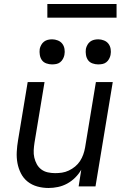

<svg xmlns="http://www.w3.org/2000/svg" viewBox="-20 -929 640 957"><path d="M222 8Q193 8 166 0.5Q139 -7 118 -23.5Q97 -40 84.5 -64.5Q72 -89 67 -116Q62 -143 63.5 -172Q65 -201 70 -230L118 -520H202L152 -218Q149 -199 148 -180Q147 -161 151 -143.5Q155 -126 163.5 -110.5Q172 -95 186 -84.5Q200 -74 218 -70Q236 -66 255 -66Q272 -66 289 -68.5Q306 -71 323 -79Q340 -87 354.5 -99Q369 -111 379 -126.5Q389 -142 395 -159Q401 -176 404 -193L458 -520H542L456 0H372L385 -83Q373 -62 355 -44Q337 -26 315 -14Q293 -2 269 3Q245 8 222 8ZM469 -608Q455 -608 441 -613Q427 -618 419 -629Q411 -640 408.5 -655Q406 -670 408 -685Q410 -695 415.5 -705Q421 -715 429.5 -721.5Q438 -728 448.5 -730.5Q459 -733 470 -733Q484 -733 498 -727.5Q512 -722 520.5 -711Q529 -700 531.5 -685Q534 -670 531 -655Q529 -645 523.5 -635Q518 -625 509.5 -618.5Q501 -612 490.5 -610Q480 -608 469 -608ZM239 -608Q225 -608 211 -613Q197 -618 189 -629Q181 -640 178.5 -655Q176 -670 178 -685Q180 -695 185.5 -705Q191 -715 199.5 -721.5Q208 -728 218.5 -730.5Q229 -733 240 -733Q254 -733 268 -727.5Q282 -722 290.5 -711Q299 -700 301.5 -685Q304 -670 301 -655Q299 -645 293.5 -635Q288 -625 279.5 -618.5Q271 -612 260.5 -610Q250 -608 239 -608ZM216 -841V-909H561V-841Z"/></svg>

Font: Iosevka Aile Oblique
Style: Regular
Weight: 400
Italic angle: -9°
Designer: Belleve Invis
Foundry: Belleve Invis
Version: Version 31.1.0; ttfautohint (v1.8.4)